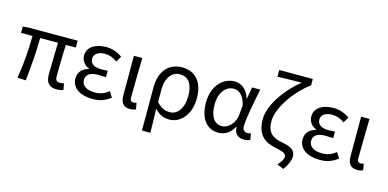

<svg xmlns="http://www.w3.org/2000/svg" viewBox="-87 -1313 4109 2034"><g transform="rotate(15 1967.5 -295.5)"><path d="M542 13C573 13 598 7 616 1L603 -69C583 -65 569 -63 560 -63C526 -63 509 -78 509 -116C509 -169 510 -344 517 -468H626V-543H103L25 -538V-468H151C151 -321 137 -153 112 0L204 5C219 -147 235 -315 235 -468H430C428 -348 423 -179 423 -122C423 -35 456 13 542 13Z M935 13C1011 13 1067 -4 1133 -54L1093 -115C1042 -74 997 -60 944 -60C852 -60 797 -97 797 -158C797 -218 841 -250 931 -250C958 -250 984 -249 1016 -247V-318C989 -316 969 -315 947 -315C860 -315 823 -350 823 -399C823 -455 875 -484 942 -484C992 -484 1036 -467 1078 -436L1115 -498C1065 -534 1005 -557 939 -557C828 -557 732 -509 732 -410C732 -359 762 -310 818 -289V-284C756 -269 706 -227 706 -150C706 -49 800 13 935 13Z M1346 13C1377 13 1396 7 1411 0L1399 -69C1387 -65 1376 -63 1366 -63C1343 -63 1328 -75 1328 -106C1328 -237 1333 -396 1335 -543H1243V-112C1243 -32 1272 13 1346 13Z M1530 200H1622C1621 103 1619 34 1616 -64C1665 -6 1721 13 1780 13C1894 13 2004 -94 2004 -280C2004 -451 1921 -557 1770 -557C1638 -557 1530 -466 1530 -278ZM1765 -64C1717 -64 1669 -76 1617 -137V-275C1617 -413 1687 -480 1766 -480C1867 -480 1910 -400 1910 -279C1910 -145 1845 -64 1765 -64Z M2316 13C2387 13 2444 -24 2485 -97H2489C2489 -22 2532 13 2596 13C2628 13 2651 6 2665 -1L2652 -71C2641 -66 2627 -63 2615 -63C2585 -63 2561 -82 2561 -119C2561 -218 2600 -400 2629 -543H2539L2516 -414H2513C2483 -517 2413 -557 2346 -557C2220 -557 2108 -448 2108 -262C2108 -83 2193 13 2316 13ZM2335 -64C2251 -64 2202 -136 2202 -263C2202 -406 2276 -480 2355 -480C2406 -480 2462 -453 2492 -335L2483 -232C2477 -140 2406 -64 2335 -64Z M3082 205C3127 144 3146 89 3146 56C3146 -18 3097 -44 2992 -64C2892 -83 2829 -124 2829 -253C2829 -405 2994 -624 3132 -722H3137V-796H2769V-722C2841 -726 2973 -727 3035 -728C2898 -624 2735 -416 2735 -249C2735 -70 2830 -13 2939 9C3042 30 3064 44 3064 77C3064 107 3049 127 3009 176Z M3427 13C3503 13 3559 -4 3625 -54L3585 -115C3534 -74 3489 -60 3436 -60C3344 -60 3289 -97 3289 -158C3289 -218 3333 -250 3423 -250C3450 -250 3476 -249 3508 -247V-318C3481 -316 3461 -315 3439 -315C3352 -315 3315 -350 3315 -399C3315 -455 3367 -484 3434 -484C3484 -484 3528 -467 3570 -436L3607 -498C3557 -534 3497 -557 3431 -557C3320 -557 3224 -509 3224 -410C3224 -359 3254 -310 3310 -289V-284C3248 -269 3198 -227 3198 -150C3198 -49 3292 13 3427 13Z M3838 13C3869 13 3888 7 3903 0L3891 -69C3879 -65 3868 -63 3858 -63C3835 -63 3820 -75 3820 -106C3820 -237 3825 -396 3827 -543H3735V-112C3735 -32 3764 13 3838 13Z"/></g></svg>

Font: ChiuKong Gothic CL
Style: Regular
Weight: 400
Designer: Ryoko NISHIZUKA 西塚涼子 (kana, bopomofo & ideographs); Paul D. Hunt (Latin, Greek & Cyrillic); Sandoll Communications 산돌커뮤니
Foundry: Adobe
Version: Version 1.300